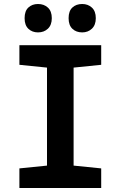

<svg xmlns="http://www.w3.org/2000/svg" viewBox="-20 -940 603 960"><path d="M77 0V-98L215 -112V-602L77 -616V-714H486V-616L348 -602V-112L486 -98V0ZM391 -778Q361 -778 342 -796Q323 -814 323 -849Q323 -885 342 -902.5Q361 -920 391 -920Q420 -920 439.5 -902Q459 -884 459 -849Q459 -815 439.5 -796.5Q420 -778 391 -778ZM170 -778Q141 -778 122 -796Q103 -814 103 -849Q103 -885 122 -902.5Q141 -920 170 -920Q200 -920 219.5 -902Q239 -884 239 -849Q239 -815 219.5 -796.5Q200 -778 170 -778Z"/></svg>

Font: Noto Sans Mono SemiCondensed
Style: Bold
Weight: 700
Width: 4
Designer: Monotype Design Team
Foundry: Monotype Imaging Inc.
Version: Version 2.014